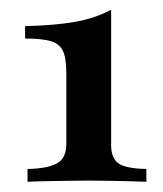

<svg xmlns="http://www.w3.org/2000/svg" viewBox="-20 -718 328 387"><path d="M35.5 -351.6V-377.4Q75.8 -378.2 94.8 -388.7Q113.7 -399.2 113.7 -427.4V-570.2Q113.7 -600.8 106.9 -615.3Q100 -629.8 82.3 -635.1Q64.5 -640.3 30.6 -640.3V-665.3Q92.7 -666.9 132.7 -674.2Q172.6 -681.5 204 -698.4V-425.8Q204 -398.4 219.4 -388.3Q234.7 -378.2 275 -377.4V-351.6Q258.9 -352.4 238.3 -352.8Q217.7 -353.2 197.6 -353.6Q177.4 -354 160.5 -354Q141.1 -354 117.7 -353.6Q94.4 -353.2 72.6 -352.8Q50.8 -352.4 35.5 -351.6Z"/></svg>

Font: Playfair 5pt SemiExpanded Light SemiBold
Style: Regular
Weight: 600
Version: Version 2.001;gftools[0.9.30]